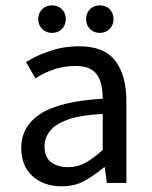

<svg xmlns="http://www.w3.org/2000/svg" viewBox="-20 -668 554 701"><path d="M204.6 12.2Q139.6 12.2 98.6 -25.1Q57.6 -62.5 57.6 -127.9Q57.6 -207 128.2 -252.7Q198.7 -298.3 355 -307.6Q355 -343.8 346.4 -370.6Q337.9 -397.5 316.2 -412.4Q294.4 -427.2 255.4 -427.2Q213.4 -427.2 176 -414.3Q138.7 -401.4 109.4 -381.8L75.2 -441.4Q109.9 -463.9 160.6 -481.4Q211.4 -499 270 -499Q360.4 -499 400.9 -446Q441.4 -393.1 441.4 -297.4V0H370.1L362.3 -57.6H360.4Q325.7 -28.8 289.8 -8.3Q253.9 12.2 204.6 12.2ZM228.5 -57.6Q263.2 -57.6 292.5 -74Q321.8 -90.3 355 -120.6V-252Q273.9 -248 227.5 -231.2Q181.2 -214.4 161.9 -189.2Q142.6 -164.1 142.6 -133.8Q142.6 -93.8 166.7 -75.7Q190.9 -57.6 228.5 -57.6ZM169.9 -547.9Q148.4 -547.9 134 -562.3Q119.6 -576.7 119.6 -598.6Q119.6 -620.1 134 -634.3Q148.4 -648.4 169.9 -648.4Q191.9 -648.4 206.1 -634.3Q220.2 -620.1 220.2 -598.6Q220.2 -576.7 206.1 -562.3Q191.9 -547.9 169.9 -547.9ZM344.2 -547.9Q322.3 -547.9 308.3 -562.3Q294.4 -576.7 294.4 -598.6Q294.4 -620.1 308.3 -634.3Q322.3 -648.4 344.2 -648.4Q366.2 -648.4 380.4 -634.3Q394.5 -620.1 394.5 -598.6Q394.5 -576.7 380.4 -562.3Q366.2 -547.9 344.2 -547.9Z"/></svg>

Font: Varta Light Medium
Style: Regular
Weight: 500
Version: Version 1.004